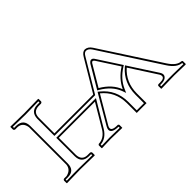

<svg xmlns="http://www.w3.org/2000/svg" viewBox="-47 -740 1039 1039"><g transform="rotate(-45 473.0 -220.0)"><path d="M564 0V-75.2Q563 -164.1 498 -215.8L405.8 -59.1Q389.6 -27.8 438 -26.9H445.8Q450.2 -25.4 452.1 -21V0L451.2 2Q450.7 2 365.2 0Q365.2 0 296.9 2L294.9 0V-21Q296.4 -25.4 300.8 -26.9Q342.3 -28.3 368.2 -69.8L447.3 -203.1H170.9V-71.8Q172.9 -27.8 213.9 -26.9H232.9Q240.7 -25.4 242.2 -19V0L240.2 2Q239.3 2 131.8 0Q131.8 0 28.8 2L26.9 0V-19Q28.8 -25.9 35.2 -26.9H54.2Q93.8 -36.1 97.2 -71.8V-357.9Q90.8 -399.4 54.2 -401.9H35.2Q28.3 -403.8 26.9 -410.2V-429.2L28.8 -431.2Q29.8 -431.2 131.8 -429.2Q131.8 -429.2 240.2 -431.2L242.2 -429.2V-410.2Q240.7 -403.3 232.9 -401.9H213.9Q171.9 -399.9 170.9 -357.9V-236.8H467.8L575.2 -417Q589.4 -441.4 607.9 -441.9Q630.9 -440.4 646 -417L867.2 -76.2Q898.9 -27.8 932.1 -26.9Q938.5 -25.4 939 -21V0L936 2Q935.1 2 852.1 0Q852.1 0 752 2L750 0V-21Q751.5 -25.9 756.8 -26.9H770Q804.7 -26.9 802.2 -47.4Q801.3 -53.7 797.9 -59.1L699.2 -211.9Q639.6 -158.7 639.2 -75.2V0ZM513.2 -241.2Q579.6 -202.6 601.1 -144Q627 -199.7 684.1 -235.8L603 -360.8Q592.8 -374 584 -360.8ZM574.2 -9.8H628.9V-75.2Q629.9 -164.6 692.4 -219.7L701.2 -227.1L806.6 -64.5Q822.3 -40 802.2 -25.4Q800.8 -24.4 800.3 -23.9Q788.6 -17.6 770 -17.1H759.8V-8.3Q826.7 -10.3 852.1 -9.8Q878.4 -9.8 929.2 -8.3V-17.1Q890.6 -20.5 858.4 -70.8L637.7 -411.6Q624.5 -431.6 607.9 -432.1Q595.2 -432.1 585 -414.6Q584 -413.1 583.5 -412.1L473.1 -227.1H161.1V-357.9Q163.1 -410.6 213.9 -412.1H231.9V-420.9Q166 -418.9 131.8 -418.9Q100.6 -418.9 37.1 -420.9V-412.1H54.2Q106.4 -410.2 106.9 -357.9V-71.8Q106.9 -18.1 56.2 -17.1Q54.7 -17.1 54.2 -17.1H37.1V-8.3Q101.6 -10.3 131.8 -9.8Q166.5 -9.8 231.9 -8.3V-17.1H213.9Q161.6 -19 161.1 -71.8V-212.9H464.8L376.5 -64.9Q348.6 -20 305.2 -17.1V-8.3Q349.1 -9.8 365.2 -9.8Q382.3 -9.8 441.9 -8.3V-17.1H438Q391.6 -18.6 390.6 -43.5Q391.1 -53.2 397.5 -64L495.1 -231L504.4 -223.6Q573.7 -167.5 574.2 -75.2ZM507.8 -232.4 499 -237.3 575.2 -366.2Q587.9 -384.3 603 -376Q607.9 -372.1 611.3 -366.2L697.8 -232.9L689.5 -227.5Q633.3 -191.9 610.4 -140.1L600.1 -117.2L591.8 -140.6Q569.8 -196.3 507.8 -232.4Z"/></g></svg>

Font: Linux Biolinum Outline O
Style: Bold
Weight: 700
Designer: Philipp H. Poll
Foundry: Philipp H. Poll
Version: Version 0.9.2